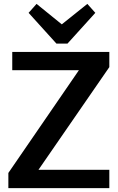

<svg xmlns="http://www.w3.org/2000/svg" viewBox="-20 -967 605 987"><path d="M23 -78 435 -678 496 -606H43V-700H542V-622L128 -22L66 -94H542V0H23ZM470 -901 327 -743H270L127 -901L168 -947L332 -814H263L429 -947Z"/></svg>

Font: Pathway Extreme 12pt SemiBold
Style: Regular
Weight: 600
Version: Version 1.001;gftools[0.9.26]